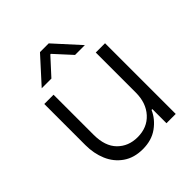

<svg xmlns="http://www.w3.org/2000/svg" viewBox="-203 -868 1010 1010"><g transform="rotate(-45 302.5 -363.0)"><path d="M80 -526H149V-228Q149 -143 192.5 -99Q236 -55 304 -55Q376 -55 419.5 -103Q463 -151 463 -228V-526H532V0H463V-105H457Q436 -57 390.5 -24Q345 9 279 9Q214 9 169 -22.5Q124 -54 102 -106Q80 -158 80 -220ZM257 -735H322L450 -594H377L291 -688H287L201 -594H129Z"/></g></svg>

Font: Lopes Sans Light
Style: Regular
Weight: 300
Designer: Gabriel Lam, Diego Maldonado
Foundry: TypeRant, Foresti Design
Version: Version 4.000